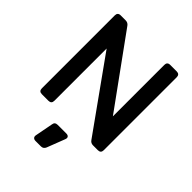

<svg xmlns="http://www.w3.org/2000/svg" viewBox="-272 -889 1283 1283"><g transform="rotate(45 369.5 -247.0)"><path d="M105 0Q77 0 77 -28V-717Q77 -745 105 -745H151Q173 -745 185 -728L545 -231V-717Q545 -745 573 -745H634Q662 -745 662 -717V-28Q662 0 634 0H588Q567 0 555 -18L195 -522V-28Q195 0 167 0ZM296 251Q282 251 275 243Q268 235 271 221L295 95Q298 70 325 70H406Q421 70 427.5 78.5Q434 87 428 102L379 229Q370 251 347 251Z"/></g></svg>

Font: Pitagon Sans Text SemiBold
Style: Regular
Weight: 600
Designer: Travis Tran
Foundry: Pitagon
Version: Version 1.001; ttfautohint (v1.8.4.7-5d5b);gftools[0.9.26]